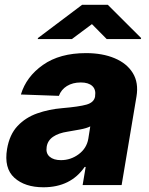

<svg xmlns="http://www.w3.org/2000/svg" viewBox="-20 -775 626 804"><path d="M161.9 9.2Q84.2 9.2 40.1 -30.7Q-3.9 -70.7 9.6 -151.3Q19.9 -211.6 53.4 -247.3Q87 -283 135.8 -300.2Q184.7 -317.5 240.4 -322.1Q311.1 -328.1 342.3 -337Q373.6 -345.9 378.2 -370.7V-372.5Q382.5 -399.9 366.5 -414.8Q350.5 -429.7 318.5 -429.7Q284.4 -429.7 260.3 -414.8Q236.2 -399.9 226.6 -373.6L67.5 -379.3Q89.8 -453.8 160 -503.2Q230.1 -552.6 340.2 -552.6Q409.1 -552.6 460.2 -531.1Q511.4 -509.6 536.2 -469.1Q561.1 -428.6 551.5 -370.7L489.3 0H326L338.8 -76H334.5Q275.9 9.2 161.9 9.2ZM235.1 -104.4Q276.3 -104.4 309.7 -129.3Q343 -154.1 349.8 -193.9L358 -245.7Q342.7 -237.9 315.2 -232.8Q287.6 -227.6 263.5 -223.7Q225.1 -218 202.2 -202.2Q179.3 -186.4 175.4 -159.8Q171.2 -133.2 187.9 -118.8Q204.5 -104.4 235.1 -104.4ZM281.1 -611.5 365 -674 426.7 -611.5H569.8L570.9 -615.8L431.3 -755H324L139.1 -615.8L138 -611.5Z"/></svg>

Font: Inter UI Extra Bold
Style: Italic
Weight: 800
Italic angle: 9.39999°
Designer: Rasmus Andersson
Foundry: rsms
Version: 3.2;8d6f07862